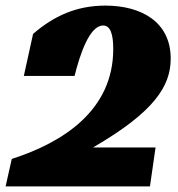

<svg xmlns="http://www.w3.org/2000/svg" viewBox="-23 -665 636 685"><path d="M-3 0H512L532 -139H309C528 -266 586 -358 586 -456C586 -587 481 -645 353 -645C250 -645 169 -608 95 -544L62 -394H243C263 -474 297 -574 345 -574C371 -574 381 -543 381 -490C381 -272 203 -157 19 -98Z"/></svg>

Font: Racing Sans One
Style: Regular
Weight: 400
Designer: Pablo Impallari, Rodrigo Fuenzalida
Foundry: Pablo Impallari, Rodrigo Fuenzalida
Version: Version 1.001